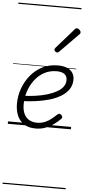

<svg xmlns="http://www.w3.org/2000/svg" viewBox="-86 -1052 709 1594"><g transform="rotate(5 268.0 -255.0)"><path d="M233 19Q173 19 135 -6.5Q97 -32 79 -75Q61 -118 61 -172Q61 -239 83.5 -301Q106 -363 147 -412.5Q188 -462 245 -490.5Q302 -519 373 -519Q420 -519 451 -505Q482 -491 496.5 -467.5Q511 -444 511 -413Q511 -367 487.5 -332Q464 -297 423 -272Q382 -247 329 -231.5Q276 -216 217 -208Q158 -200 98 -198L111 -243Q162 -245 211.5 -252Q261 -259 304.5 -272Q348 -285 382 -303.5Q416 -322 435 -347Q454 -372 454 -403Q454 -437 431.5 -453.5Q409 -470 366 -470Q308 -470 261.5 -444Q215 -418 183 -375Q151 -332 134 -279.5Q117 -227 117 -173Q117 -124 132.5 -92.5Q148 -61 175.5 -45.5Q203 -30 239 -30Q277 -30 307 -43Q337 -56 361 -75.5Q385 -95 404 -113Q414 -121 421.5 -120Q429 -119 436 -112Q443 -105 445 -96.5Q447 -88 438 -79Q415 -55 383 -32Q351 -9 313.5 5Q276 19 233 19ZM354 -625Q349 -625 340.5 -632Q332 -639 332 -646Q332 -650 333.5 -654Q335 -658 339 -663L483 -827Q488 -835 493 -837.5Q498 -840 503 -840Q510 -840 517.5 -835Q525 -830 530.5 -822.5Q536 -815 536 -808Q536 -803 534 -799.5Q532 -796 528 -792L373 -634Q363 -625 354 -625ZM0 490H526V500H0ZM0 -20H526V0H0ZM0 -505H526V-500H0ZM0 -1010H526V-1000H0Z"/></g></svg>

Font: Playwrite MX Guides
Style: Regular
Weight: 400
Designer: Veronika Burian, José Scaglione
Foundry: TypeTogether
Version: Version 1.003